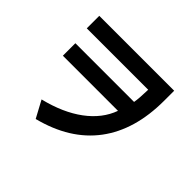

<svg xmlns="http://www.w3.org/2000/svg" viewBox="-165 -896 1249 1249"><g transform="rotate(45 460.0 -271.5)"><path d="M662 -419Q669 -456 671 -540H106V-655H795V-563Q795 -294 667 -123Q539 48 288 112L225 -5Q384 -44 487.5 -121Q591 -198 629 -304H122V-419Z"/></g></svg>

Font: LINE Seed Sans KR Bold
Style: Regular
Weight: 700
Designer: LINE BX Design & Sandoll Inc & Dalton Maag Ltd
Foundry: Sandoll Inc.
Version: Version 1.000